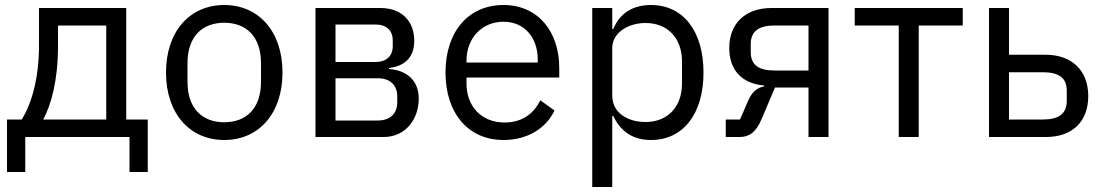

<svg xmlns="http://www.w3.org/2000/svg" viewBox="-20 -548 4411 768"><path d="M8 140H81V0H498V140H571V-70H485V-516H136V-367C136 -238 108 -136 67 -70H8ZM153 -70C185 -130 212 -227 212 -363V-446H405V-70Z M877 12C1015 12 1110 -94 1110 -258C1110 -422 1015 -528 877 -528C739 -528 644 -422 644 -258C644 -94 739 12 877 12ZM877 -59C791 -59 730 -112 730 -221V-295C730 -404 791 -457 877 -457C963 -457 1024 -404 1024 -295V-221C1024 -112 963 -59 877 -59Z M1242 0H1515C1602 0 1655 -71 1655 -154C1655 -218 1616 -266 1536 -272V-276C1602 -284 1637 -321 1637 -385C1637 -464 1586 -516 1502 -516H1242ZM1322 -66V-235H1491C1539 -235 1569 -209 1569 -162V-139C1569 -92 1539 -66 1491 -66ZM1322 -300V-450H1481C1525 -450 1551 -427 1551 -386V-364C1551 -323 1525 -300 1481 -300Z M1994 12C2091 12 2165 -36 2198 -106L2141 -147C2114 -90 2064 -58 1999 -58C1903 -58 1846 -125 1846 -214V-238H2217V-276C2217 -422 2132 -528 1994 -528C1854 -528 1762 -422 1762 -258C1762 -94 1854 12 1994 12ZM1994 -461C2076 -461 2131 -400 2131 -309V-298H1846V-305C1846 -395 1907 -461 1994 -461Z M2349 200H2429V-84H2433C2464 -20 2513 12 2584 12C2713 12 2794 -93 2794 -258C2794 -423 2713 -528 2584 -528C2513 -528 2460 -497 2433 -432H2429V-516H2349ZM2562 -60C2489 -60 2429 -98 2429 -165V-357C2429 -414 2489 -456 2562 -456C2652 -456 2708 -394 2708 -302V-214C2708 -122 2652 -60 2562 -60Z M2883 0H2938C2974 0 3003 -16 3026 -71L3080 -198H3214V0H3294V-516H3066C2961 -516 2897 -454 2897 -356C2897 -269 2946 -214 3036 -206V-202C3010 -198 2988 -181 2973 -146L2940 -70H2883ZM3078 -266C3018 -266 2983 -286 2983 -339V-372C2983 -425 3018 -446 3078 -446H3214V-266Z M3575 0H3655V-446H3831V-516H3399V-446H3575Z M3936 0H4164C4269 0 4333 -61 4333 -164C4333 -266 4267 -329 4163 -329H4016V-516H3936ZM4016 -70V-259H4152C4212 -259 4247 -239 4247 -186V-144C4247 -91 4212 -70 4152 -70Z"/></svg>

Font: LVC Sans
Style: Regular
Weight: 400
Designer: Mike Abbink, Paul van der Laan, Pieter van Rosmalen
Foundry: Bold Monday
Version: Version 3.0